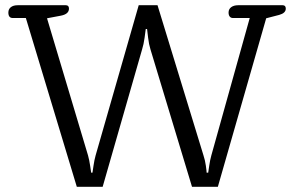

<svg xmlns="http://www.w3.org/2000/svg" viewBox="-20 -715 1126 735"><path d="M79 -646H29Q12 -646 12 -667Q12 -680 21.5 -687.5Q31 -695 48 -695H232Q244 -695 244 -682Q244 -661 213 -655L160 -645L317 -120Q322 -102 325 -81Q328 -60 329 -54H334Q335 -60 338 -81Q341 -102 346 -120L511 -695H583L759 -120Q765 -102 768 -81Q771 -60 771 -54H777Q778 -60 781 -81Q784 -102 789 -120L936 -646H872Q864 -646 859.5 -651.5Q855 -657 855 -667Q855 -680 865 -687.5Q875 -695 892 -695H1062Q1074 -695 1074 -682Q1074 -665 1049 -658L999 -645L814 0H715L556 -526Q550 -545 547 -570.5Q544 -596 543 -604H538Q537 -596 533.5 -570.5Q530 -545 524 -526L373 0H274Z"/></svg>

Font: Maitree
Style: Regular
Weight: 400
Designer: CadsonDemak Team
Foundry: CadsonDemak
Version: Version 1.000